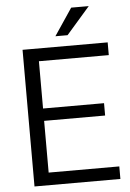

<svg xmlns="http://www.w3.org/2000/svg" viewBox="-60 -947 670 991"><g transform="rotate(-5 275.0 -451.5)"><path d="M316 -763H253L347 -903H438ZM78 -708H519V-642H157V-397H473V-333H157V-65H523V0H78Z"/></g></svg>

Font: Freesentation 4 Regular
Style: Regular
Weight: 400
Designer: glyphs from Roboto by Christian Robertson / Hangul glyphs from Noto Sans CJK(Source Han Sans) by Jang Soo-young and Kang
Foundry: PT&
Version: Version 2.001